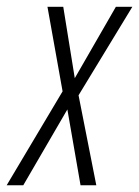

<svg xmlns="http://www.w3.org/2000/svg" viewBox="-33 -550 413 570"><path d="M107.9 -529.8H154.8L189 -317.9L311 -529.8H359.9L200.2 -267.1L252.9 0H206.1L167 -225.1L36.1 0H-13.2L152.8 -278.8Z"/></svg>

Font: Open Sans Hebrew Condensed Light
Style: Italic
Weight: 300
Width: 3
Italic angle: -12°
Foundry: Ascender Corporation, Yanek Iontef
Version: Version 2.001;PS 002.001;hotconv 1.0.70;makeotf.lib2.5.58329